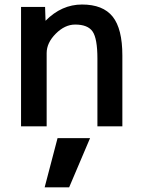

<svg xmlns="http://www.w3.org/2000/svg" viewBox="-20 -553 619 842"><path d="M175.8 268.6 232.4 52.7H375L283.2 268.6ZM179.7 -461.9Q250 -533.2 339.8 -533.2Q431.6 -533.2 474.1 -480Q516.6 -426.8 516.6 -309.6V1H407.2V-295.9Q407.2 -383.8 386.2 -414.6Q365.2 -445.3 309.6 -445.3Q264.6 -445.3 224.6 -405.3Q184.6 -365.2 184.6 -320.3V1H72.3V-522.5H177.7Z"/></svg>

Font: Gen Shin Gothic Medium
Style: Regular
Weight: 500
Designer: [Source Han Sans]
Ryoko NISHIZUKA  (kana & ideographs); Paul D. Hunt (Latin, Greek & Cyrillic); Wenlong ZHANG  (bopomofo
Version: Version 1.002.20150607